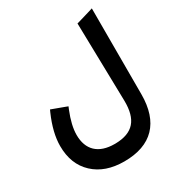

<svg xmlns="http://www.w3.org/2000/svg" viewBox="-213 -818 1098 1189"><g transform="rotate(-30 336.0 -223.0)"><path d="M327.6 114.7C212.4 114.7 150.9 54.7 150.9 -51.3C150.9 -96.7 163.6 -150.4 188.5 -211.9L196.3 -230.5L177.2 -237.8L104.5 -264.6L87.4 -271L79.6 -253.9C45.4 -175.8 28.3 -105.5 28.3 -43C28.3 43.9 55.2 112.8 109.4 163.1C163.1 213.4 235.4 238.3 326.2 238.3C522 238.3 624.5 131.3 624.5 -69.3V-657.2V-683.6L599.6 -675.8L515.6 -650.9L501 -647L513.2 -88.4C515.6 48.8 459.5 112.3 334.5 114.7H327.6Z"/></g></svg>

Font: Samim
Style: Bold
Weight: 700
Foundry: DejaVu fonts team - Redesigned by Saber Rastikerdar
Version: Version 4.0.5